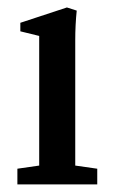

<svg xmlns="http://www.w3.org/2000/svg" viewBox="-20 -487 315 507"><path d="M25.9 0V-41.5L83.5 -49.8V-392.1L33.7 -404.3V-426.8L156.7 -467.3L182.6 -459Q178.7 -421.4 178.7 -380.9V-49.8L236.8 -41.5V0Z"/></svg>

Font: Elstob 6pt Medium
Style: Regular
Weight: 500
Designer: Peter S. Baker
Version: Version 1.015